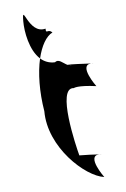

<svg xmlns="http://www.w3.org/2000/svg" viewBox="-41 -632 346 526"><g transform="rotate(-5 131.5 -369.0)"><path d="M41 -582C41 -638 52 -544 100 -557C100 -540 106 -557 118 -545C100 -536 86 -511 78 -477C50 -502 41 -554 41 -582ZM77 -332C77 -232 173 -145 225 -138C225 -138 180 -199 216 -201C203 -202 177 -203 162 -203C155 -229 115 -394 163 -388C163 -388 173 -395 225 -388C225 -388 180 -449 216 -451C198 -452 160 -454 151 -453C139 -459 128 -472 118 -463C102 -462 88 -468 78 -477C69 -438 68 -386 77 -332ZM157 -451C159 -451 161 -450 163 -450C161 -450 159 -450 157 -451ZM225 -200C225 -200 221 -201 216 -201C219 -201 222 -201 225 -200ZM225 -450C225 -450 221 -451 216 -451C219 -451 222 -451 225 -450Z"/></g></svg>

Font: bitstorm
Style: ext
Weight: 400
Version: Version 0.2